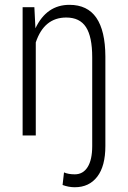

<svg xmlns="http://www.w3.org/2000/svg" viewBox="-20 -558 529 791"><path d="M121.6 -528.3 126 -441.4Q171.9 -538.1 266.1 -538.1Q340.3 -538.1 377 -484.6Q413.6 -431.2 414.1 -325.7V43.5Q414.1 126.5 380.6 169.9Q347.2 213.4 288.1 213.4Q262.7 213.4 237.8 204.1L243.7 152.3Q261.7 160.2 288.1 160.2Q322.3 160.2 341.1 130.1Q359.9 100.1 359.9 43.5V-321.8Q359.9 -406.7 334.2 -446.3Q308.6 -485.8 252.9 -485.8Q161.6 -485.8 127.4 -383.3V0H73.2V-528.3Z"/></svg>

Font: MAUL Condensed Light
Style: Light
Weight: 300
Designer: MAUL
Version: Version 2.137; 2017; ttfautohint (v1.8.3)